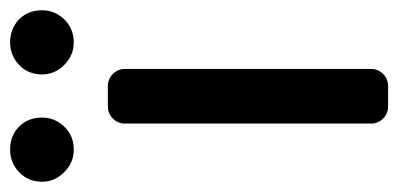

<svg xmlns="http://www.w3.org/2000/svg" viewBox="-263 -555 776 374"><g transform="rotate(-90 125.0 -368.0)"><path d="M20.5 -612.3Q-4.9 -612.3 -23.4 -630.9Q-42 -649.4 -42 -673.8Q-42 -701.2 -23.4 -718.8Q-4.9 -736.3 20.5 -736.3Q47.9 -736.3 65.4 -718.8Q83 -701.2 83 -673.8Q83 -649.4 65.4 -630.9Q47.9 -612.3 20.5 -612.3ZM229.5 -612.3Q204.1 -612.3 185.5 -630.9Q167 -649.4 167 -673.8Q167 -701.2 185.5 -718.8Q204.1 -736.3 229.5 -736.3Q255.9 -736.3 274.4 -718.8Q292 -701.2 292 -673.8Q292 -649.4 274.4 -630.9Q255.9 -612.3 229.5 -612.3ZM71.3 -33.2V-512.7Q71.3 -526.4 81.1 -536.1Q90.8 -545.9 104.5 -545.9H144.5Q158.2 -545.9 168 -536.1Q177.7 -526.4 177.7 -512.7V-33.2Q177.7 -19.5 168 -9.8Q158.2 0 144.5 0H104.5Q90.8 0 81.1 -9.8Q71.3 -19.5 71.3 -33.2Z"/></g></svg>

Font: DeepSea
Style: Medium
Weight: 500
Designer: Stem
Version: Version 3.019;git-0a5106e0b